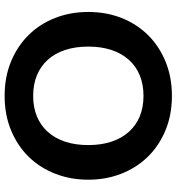

<svg xmlns="http://www.w3.org/2000/svg" viewBox="14 -788 782 851"><g transform="rotate(90 405.5 -363.0)"><path d="M623.5 -363Q623.5 -420 608.5 -465.2Q593.5 -510.5 565.2 -542.2Q537 -574 496.8 -590.8Q456.5 -607.5 405.5 -607.5Q354.5 -607.5 314 -590.8Q273.5 -574 245.2 -542.2Q217 -510.5 202 -465.2Q187 -420 187 -363Q187 -305.5 202 -260.2Q217 -215 245.2 -183.5Q273.5 -152 314 -135.2Q354.5 -118.5 405.5 -118.5Q456.5 -118.5 496.8 -135.2Q537 -152 565.2 -183.5Q593.5 -215 608.5 -260.2Q623.5 -305.5 623.5 -363ZM777 -363Q777 -283.5 750.2 -215.5Q723.5 -147.5 674.8 -98Q626 -48.5 557.5 -20.2Q489 8 405.5 8Q322 8 253.5 -20.2Q185 -48.5 136 -98Q87 -147.5 60.2 -215.5Q33.5 -283.5 33.5 -363Q33.5 -442.5 60.2 -510.2Q87 -578 136 -627.5Q185 -677 253.5 -705.2Q322 -733.5 405.5 -733.5Q489 -733.5 557.5 -705.2Q626 -677 674.8 -627.2Q723.5 -577.5 750.2 -509.8Q777 -442 777 -363Z"/></g></svg>

Font: Lato
Style: Regular
Weight: 800
Designer: Lukasz Dziedzic with Adam Twardoch and Botio Nikoltchev
Foundry: tyPoland Lukasz Dziedzic
Version: Version 2.015; 2015-08-06; http://www.latofonts.com/; ttfaut